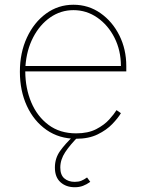

<svg xmlns="http://www.w3.org/2000/svg" viewBox="-20 -574 617 810"><path d="M301.1 11.4Q229.8 11.4 176.3 -25.9Q122.9 -63.2 93.4 -127.1Q63.9 -191.1 63.9 -271.3Q63.9 -351.6 93.6 -415.5Q123.2 -479.4 174.4 -516.7Q225.5 -554 289.8 -554Q353.3 -554 403.8 -518.6Q454.2 -483.3 483.5 -424.7Q512.8 -366.1 512.8 -295.5V-272.7H86.6Q87 -201.3 112 -142Q137.1 -82.7 184.8 -47.1Q232.6 -11.4 301.1 -11.4Q351.6 -11.4 385.8 -29.1Q420.1 -46.9 440.9 -70Q461.6 -93 471.6 -109.4L490.1 -96.6Q478 -76 453.8 -50.8Q429.7 -25.6 392 -7.1Q354.4 11.4 301.1 11.4ZM87.4 -295.5H490.1Q490.1 -361.2 463.1 -414.6Q436.1 -468 390.6 -499.6Q345.2 -531.2 289.8 -531.2Q236.2 -531.2 191.9 -500.5Q147.7 -469.8 120 -416.5Q92.3 -363.3 87.4 -295.5ZM295.5 215.9Q258.9 215.9 235.3 194.8Q211.6 173.7 211.6 132.8Q211.6 93.8 233.3 63.2Q255 32.7 289.8 0H312.5Q275.9 36.6 255.1 68Q234.4 99.4 234.4 132.8Q234.4 164.1 251.4 178.6Q268.5 193.2 295.5 193.2Q311.1 193.2 322.8 188.6Q334.5 183.9 347.3 174.7L360.8 193.2Q345.5 204.2 330.1 210Q314.6 215.9 295.5 215.9Z"/></svg>

Font: Inter Thin BETA
Style: Regular
Weight: 100
Designer: Rasmus Andersson
Foundry: rsms
Version: Version 3.011;git-f93a4a705